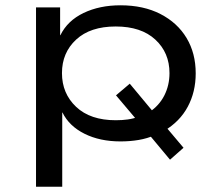

<svg xmlns="http://www.w3.org/2000/svg" viewBox="-20 -525 837 725"><path d="M116 180V-497H207V-392H208Q235 -447 295.5 -476Q356 -505 435 -505Q522 -505 586 -472Q650 -439 684.5 -381.5Q719 -324 719 -248Q719 -178 689 -122Q659 -66 600 -31L603 -50L673 33L622 78L537 -24L566 -15Q536 -2 503.5 3.5Q471 9 435 9Q357 9 299 -20Q241 -49 216 -100H215V180ZM417 -71Q442 -71 463 -74Q484 -77 506 -85L500 -68L418 -165L470 -209L564 -96L543 -101Q581 -126 600.5 -164.5Q620 -203 620 -249Q620 -326 566.5 -375.5Q513 -425 417 -425Q321 -425 267.5 -375.5Q214 -326 214 -249Q214 -172 267.5 -121.5Q321 -71 417 -71Z"/></svg>

Font: Nunito Sans 7pt Expanded
Style: Regular
Weight: 400
Width: 7
Designer: Vernon Adams
Foundry: Vernon Adams
Version: Version 3.101;gftools[0.9.27]